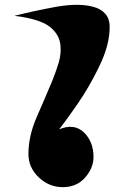

<svg xmlns="http://www.w3.org/2000/svg" viewBox="-20 -774 537 801"><path d="M370.1 -119.1Q370.1 -73.2 335 -33.2Q299.8 6.8 242.2 6.8Q184.6 6.8 141.6 -34.2Q98.6 -75.2 98.6 -131.8Q98.6 -207 133.8 -287.1Q168.9 -367.2 199.2 -439.5Q214.8 -479.5 225.6 -514.6Q235.4 -550.8 232.4 -582Q229.5 -629.9 186.5 -663.1Q144.5 -695.3 40 -708Q126 -729.5 216.8 -746.1Q262.7 -753.9 300.8 -753.9Q337.9 -753.9 367.2 -746.1Q399.4 -738.3 418 -717.8Q437.5 -697.3 437.5 -661.1Q437.5 -596.7 405.3 -521.5Q372.1 -447.3 327.1 -376Q302.7 -337.9 276.4 -301.8Q251 -265.6 226.6 -234.4Q289.1 -260.7 330.1 -221.7Q370.1 -182.6 370.1 -119.1Z"/></svg>

Font: MahoPreGreeks
Style: Regular
Weight: 400
Designer: ABC, Toei Animation
Foundry: Ishotihadus
Version: Version 1.00